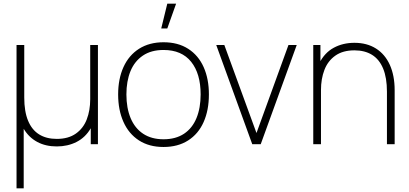

<svg xmlns="http://www.w3.org/2000/svg" viewBox="-20 -785 2228 1045"><path d="M70 -540H112V-254Q112 -178 132.8 -128Q153.5 -78 193 -53.5Q232.5 -29 289 -29Q352 -29 392.8 -57.8Q433.5 -86.5 452.2 -135.2Q471 -184 471 -245V-540H513V0H474V-87Q445 -37 396.8 -12.5Q348.5 12 289 12Q228.5 12 182.8 -12.5Q137 -37 109 -84V240H70Z M623 -271Q623 -356 652.2 -420.2Q681.5 -484.5 737.2 -519.8Q793 -555 870 -555Q949 -555 1004.5 -519.2Q1060 -483.5 1088.5 -419.5Q1117 -355.5 1117 -271Q1117 -185 1088.2 -120.5Q1059.5 -56 1003.8 -20.5Q948 15 870 15Q791.5 15 736 -21Q680.5 -57 651.8 -121.8Q623 -186.5 623 -271ZM1072 -271Q1072 -384 1020.5 -448.5Q969 -513 870 -513Q803 -513 757.8 -482.5Q712.5 -452 690.2 -397.8Q668 -343.5 668 -271Q668 -197 691 -142Q714 -87 759.2 -57Q804.5 -27 870 -27Q936.5 -27 981.8 -57.2Q1027 -87.5 1049.5 -142.5Q1072 -197.5 1072 -271ZM857.5 -630H890.5L938.5 -765H890.5Z M1157 -540H1201L1376 -61L1550 -540H1595L1399 0H1353Z M1909 -511Q1846 -511 1805.2 -482.2Q1764.5 -453.5 1745.8 -404.8Q1727 -356 1727 -295L1688 -294Q1688 -382.5 1717.5 -440.5Q1747 -498.5 1796.8 -525.2Q1846.5 -552 1909 -552Q1977 -552 2026.2 -521Q2075.5 -490 2101.8 -431.8Q2128 -373.5 2128 -294V0H2086V-286Q2086 -362 2065.2 -412Q2044.5 -462 2005 -486.5Q1965.5 -511 1909 -511ZM1685 -540H1724V-430H1727V0H1685Z"/></svg>

Font: Tap Sans
Style: Regular
Weight: 400
Designer: Tap Payments
Foundry: Tap Payments
Version: Version 1.001;Glyphs 3.1.2 (3151)